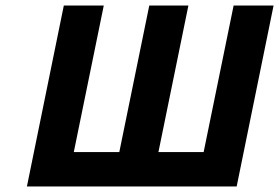

<svg xmlns="http://www.w3.org/2000/svg" viewBox="-20 -672 1006 692"><path d="M77 0 210 -652H354L246 -124H410L518 -652H659L551 -124H714L822 -652H966L833 0Z"/></svg>

Font: mr_Source Sans Pro
Style: Bold Italic
Weight: 700
Italic angle: -11°
Designer: Paul D. Hunt
Foundry: Adobe Systems Incorporated
Version: Version 1.036;July 10, 2024;FontCreator 11.5.0.2430 64-bit